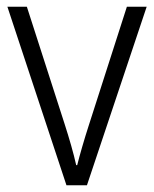

<svg xmlns="http://www.w3.org/2000/svg" viewBox="-20 -552 459 572"><path d="M178 0 2 -532H60L173 -181Q183 -150 192 -118.5Q201 -87 207 -60H210Q216 -84 225 -115Q234 -146 244 -177L358 -532H417L239 0Z"/></svg>

Font: Noto Sans Thai Looped SemiCondensed Light
Style: Regular
Weight: 300
Width: 4
Designer: Sasikarn Vongin, Ben Mitchell
Foundry: The Fontpad Ltd
Version: Version 1.001; ttfautohint (v1.8.4.7-5d5b)